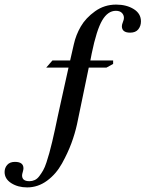

<svg xmlns="http://www.w3.org/2000/svg" viewBox="-153 -627 633 835"><path d="M352 -607Q397 -607 428.5 -587.5Q460 -568 460 -534Q460 -514 448.5 -499.5Q437 -485 413 -485Q377 -485 377 -513Q377 -520 381.5 -531Q386 -542 386 -549Q386 -562 377 -571Q368 -580 351 -580Q316 -580 291.5 -538.5Q267 -497 246 -395L240 -364H339V-349L310 -333H233L182 -87Q173 -46 157.5 -4Q142 38 116.5 84Q91 130 51.5 159Q12 188 -35 188Q-75 188 -104 169.5Q-133 151 -133 121Q-133 103 -121.5 90Q-110 77 -88 77Q-51 77 -51 105Q-51 111 -54 121Q-57 131 -57 136Q-57 161 -25 161Q-13 161 -2 156Q9 151 18 139Q27 127 34.5 114Q42 101 49 79.5Q56 58 61.5 38.5Q67 19 74 -10.5Q81 -40 86 -63.5Q91 -87 98.5 -122.5Q106 -158 112 -184L145 -333H48L75 -364H152L168 -434Q177 -475 198.5 -512Q220 -549 260.5 -578Q301 -607 352 -607Z"/></svg>

Font: Unna
Style: Regular
Weight: 400
Designer: Jorge de Buen U.
Foundry: Omnibus-Type
Version: Version 2.006;PS 002.006;hotconv 1.0.70;makeotf.lib2.5.58329